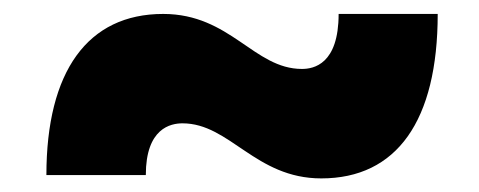

<svg xmlns="http://www.w3.org/2000/svg" viewBox="-20 -452 701 281"><path d="M450.2 -190.9C560.5 -190.9 620.6 -274.9 620.6 -431.6H475.6C475.6 -357.9 439 -351.1 421.9 -351.1C351.6 -351.1 317.4 -431.6 218.8 -431.6C108.4 -431.6 47.9 -347.7 47.9 -195.8H193.4C193.4 -264.6 230 -271.5 247.1 -271.5C316.4 -271.5 353.5 -190.9 450.2 -190.9Z"/></svg>

Font: Decalotype Black Italic
Style: Regular
Weight: 900
Italic angle: -10°
Designer: Alfredo Marco Pradil
Foundry: Alfredo Marco Pradil
Version: Version 1.0